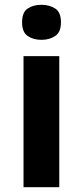

<svg xmlns="http://www.w3.org/2000/svg" viewBox="-20 -780 345 800"><path d="M227 -546V0H78V-546ZM153 -760Q186 -760 210 -744.5Q234 -729 234 -686.8Q234 -646 210 -630Q186 -614 153 -614Q118.7 -614 95.4 -630Q72 -646 72 -686.8Q72 -729 95.4 -744.5Q118.7 -760 153 -760Z"/></svg>

Font: Noto Sans Malayalam
Style: Regular
Weight: 400
Designer: Jelle Bosma - Monotype Design Team
Foundry: Monotype Imaging Inc.
Version: Version 2.103